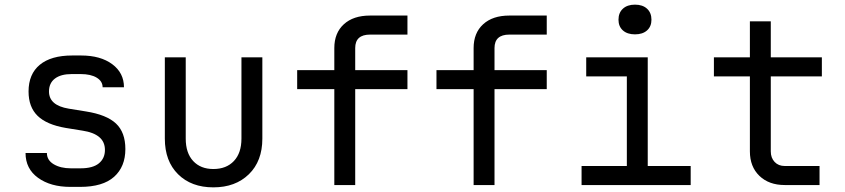

<svg xmlns="http://www.w3.org/2000/svg" viewBox="-20 -797 3640 827"><path d="M283 8Q198 8 144 -31Q90 -70 90 -138H182Q182 -107 211.5 -89.5Q241 -72 285 -72H327Q380 -72 406 -93.5Q432 -115 432 -151Q432 -186 407.5 -206.5Q383 -227 337 -234L263 -246Q181 -260 142 -298Q103 -336 103 -403Q103 -478 151.5 -518Q200 -558 291 -558H329Q413 -558 463.5 -520.5Q514 -483 514 -421H422Q422 -447 396.5 -462.5Q371 -478 327 -478H289Q242 -478 216.5 -458.5Q191 -439 191 -403Q191 -343 276 -329L350 -317Q439 -303 479.5 -265Q520 -227 520 -155Q520 -79 471.5 -35.5Q423 8 325 8Z M899 10Q804 10 747 -46.5Q690 -103 690 -200V-550H780V-200Q780 -138 812 -103.5Q844 -69 899 -69Q955 -69 987.5 -103.5Q1020 -138 1020 -200V-550H1110V-200Q1110 -103 1052 -46.5Q994 10 899 10Z M1420 0V-413H1260V-495H1420V-590Q1420 -655 1461 -692.5Q1502 -730 1574 -730H1735V-648H1574Q1510 -648 1510 -590V-495H1735V-413H1510V0Z M2020 0V-413H1860V-495H2020V-590Q2020 -655 2061 -692.5Q2102 -730 2174 -730H2335V-648H2174Q2110 -648 2110 -590V-495H2335V-413H2110V0Z M2485 0V-82H2680V-468H2505V-550H2770V-82H2955V0ZM2715 -649Q2682 -649 2663 -666Q2644 -683 2644 -712Q2644 -742 2663 -759.5Q2682 -777 2715 -777Q2748 -777 2767 -759.5Q2786 -742 2786 -712Q2786 -683 2767 -666Q2748 -649 2715 -649Z M3360 0Q3292 0 3251 -39.5Q3210 -79 3210 -145V-468H3055V-550H3210V-705H3300V-550H3520V-468H3300V-145Q3300 -117 3316.5 -99.5Q3333 -82 3360 -82H3510V0Z"/></svg>

Font: JetBrainsMono NF
Style: Regular
Weight: 400
Designer: Philipp Nurullin, Konstantin Bulenkov
Foundry: JetBrains
Version: Version 2.251; ttfautohint (v1.8.3);Nerd Fonts 2.2.2